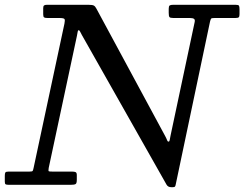

<svg xmlns="http://www.w3.org/2000/svg" viewBox="-60 -770 1018 800"><path d="M187 -695H138.5Q127.5 -695 123.8 -697.5Q120 -700 120 -710.5V-735.5Q120 -744.5 123.5 -747.2Q127 -750 135 -750H309Q325 -750 331 -746.8Q337 -743.5 342 -733.5L628 -203.5Q633.5 -193.5 635.8 -186.8Q638 -180 642 -180Q646 -180 647 -185.8Q648 -191.5 650.5 -204.5L751 -677.5Q753.5 -688 748.2 -691.5Q743 -695 731 -695H662Q649 -695 646 -699Q643 -703 643 -716.5V-733.5Q643 -744.5 647 -747.2Q651 -750 661 -750H922Q933 -750 935.5 -746.5Q938 -743 938 -731.5V-711.5Q938 -701.5 935 -698.2Q932 -695 921 -695H835Q822 -695 819.8 -692.5Q817.5 -690 815 -679.5L672 -0.5Q671 5 669 7.5Q667 10 659.5 10H654Q640 10 634 -0.5L281.5 -623.5Q276 -633.5 273.5 -638.8Q271 -644 268 -644Q264.5 -644 263.8 -638.2Q263 -632.5 260.5 -620.5L143 -70.5Q140.5 -57.5 143.8 -56.2Q147 -55 162 -55H241Q250 -55 255 -52.8Q260 -50.5 260 -40.5V-20.5Q260 -6 254.8 -3Q249.5 0 236 0H-24Q-33.5 0 -36.8 -2.2Q-40 -4.5 -40 -13.5V-37.5Q-40 -48 -37.5 -51.5Q-35 -55 -25 -55H62Q74.5 -55 76.2 -58Q78 -61 80 -70.5L208.5 -671.5Q211.5 -686 208.8 -690.5Q206 -695 187 -695Z"/></svg>

Font: Besley*
Style: Italic
Weight: 400
Italic angle: -13°
Designer: Owen Earl
Foundry: indestructible type*
Version: Version 2.000; ttfautohint (v1.8.3)